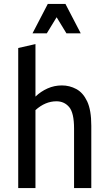

<svg xmlns="http://www.w3.org/2000/svg" viewBox="-20 -960 555 980"><path d="M73 0V-715L161 -735V-467Q188 -493 222.5 -508.5Q257 -524 296 -524Q335 -524 369.5 -505.5Q404 -487 425 -442.5Q446 -398 446 -318V0H358V-304Q358 -384 333 -413.5Q308 -443 268 -443Q211 -443 161 -398V0ZM146 -790 224 -940H314L392 -790H319L269 -872L219 -790Z"/></svg>

Font: Radio Canada Condensed
Style: Regular
Weight: 400
Width: 3
Designer: Charles Daoud, Etienne Aubert Bonn, Alexandre Saumier Demers, Jacques Le Bailly
Foundry: Radio-Canada
Version: Version 2.104; ttfautohint (v1.8.4.7-5d5b);gftools[0.9.28.de